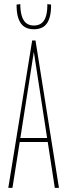

<svg xmlns="http://www.w3.org/2000/svg" viewBox="-20 -905 324 925"><path d="M20 0 135 -710H151L264 0H244L210 -221H75L40 0ZM78 -240H207L143 -655ZM143 -764Q117 -764 99 -775Q81 -786 71 -810Q61 -834 60 -872Q60 -875 60 -877.5Q60 -880 60 -883L78 -885Q78 -882 78 -878.5Q78 -875 78 -872Q80 -839 88 -819.5Q96 -800 110 -791Q124 -782 143 -782Q163 -782 177 -791Q191 -800 199 -820Q207 -840 208 -873Q208 -876 208 -879Q208 -882 208 -885L226 -883Q226 -880 226 -877Q226 -874 226 -871Q225 -833 215 -809Q205 -785 187 -774.5Q169 -764 143 -764Z"/></svg>

Font: Georama ExtraCondensed Thin
Style: Regular
Weight: 100
Width: 2
Designer: Jean-Baptiste Levee
Foundry: Production Type
Version: Version 1.001